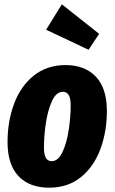

<svg xmlns="http://www.w3.org/2000/svg" viewBox="-20 -853 532 891"><path d="M15 -194Q15 -289 45 -370.5Q75 -452 136 -501.5Q197 -551 284 -551Q374 -551 425 -497Q476 -443 476 -338Q476 -243 446 -161.5Q416 -80 355.5 -31Q295 18 208 18Q117 18 66 -35.5Q15 -89 15 -194ZM308 -364Q308 -397 299 -412Q290 -427 272 -427Q241 -427 221.5 -384.5Q202 -342 193 -282.5Q184 -223 184 -169Q184 -135 193 -120Q202 -105 220 -105Q250 -105 270 -147.5Q290 -190 299 -250.5Q308 -311 308 -364ZM267 -833 440 -696 391 -622 194 -715Z"/></svg>

Font: Fira Sans Extra Condensed ExtraBold
Style: Italic
Weight: 800
Width: 3
Italic angle: -8°
Designer: Carrois Corporate & Edenspiekermann AG
Foundry: Carrois Corporate GbR & Edenspiekermann AG
Version: Version 4.203